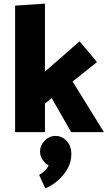

<svg xmlns="http://www.w3.org/2000/svg" viewBox="-20 -726 593 1055"><path d="M227 -706V-333Q274 -374 322 -415.5Q370 -457 417 -499Q441 -470 465.5 -441.5Q490 -413 513 -385L379 -278L551 0H371L264 -187Q255 -180 245.5 -172Q236 -164 227 -157V0H63V-695ZM372 122Q372 179 330.5 231.5Q289 284 229 309L195 235Q209 228 225.5 213Q242 198 247 182Q230 175 215 153.5Q200 132 200 106Q200 75 224.5 48Q249 21 285 21Q321 21 346.5 48.5Q372 76 372 122Z"/></svg>

Font: Palanquin Dark SemiBold
Style: Regular
Weight: 600
Designer: Pria Ravichandran
Version: Version 1.001